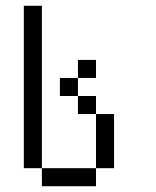

<svg xmlns="http://www.w3.org/2000/svg" viewBox="-20 -645 540 665"><path d="M125 -62.5H62.5V-625H125ZM125 -62.5H312.5V0H125ZM187.5 -375H250V-312.5H187.5ZM250 -312.5H312.5V-250H250ZM250 -437.5H312.5V-375H250ZM312.5 -250H375V-62.5H312.5Z"/></svg>

Font: 寒蝉点阵体 16px
Style: Regular
Weight: 400
Designer: Designed by Warren2060
Foundry: ChillType
Version: Version 1.000